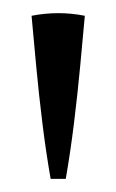

<svg xmlns="http://www.w3.org/2000/svg" viewBox="-20 -704 177 292"><path d="M109 -680Q106 -647 102 -604Q98 -561 92.5 -516.5Q87 -472 80 -432H57Q50 -472 44.5 -516.5Q39 -561 35 -604Q31 -647 28 -680Q69 -688 109 -680Z"/></svg>

Font: Bona Nova
Style: Regular
Weight: 400
Designer: Mateusz Machalski
Foundry: Capitalics
Version: Version 4.001; ttfautohint (v1.8.3)